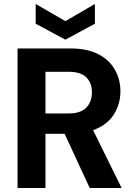

<svg xmlns="http://www.w3.org/2000/svg" viewBox="-20 -943 674 963"><path d="M68 0V-700H333Q418 -700 473.5 -671Q529 -642 556.5 -593Q584 -544 584 -485Q584 -422 551 -369Q518 -316 447 -290L590 0H430L304 -272H208V0ZM208 -374H325Q384 -374 412.5 -403Q441 -432 441 -480Q441 -527 413 -555Q385 -583 324 -583H208ZM308 -744 159 -824V-923L308 -837L456 -923V-824Z"/></svg>

Font: DM Sans ExtraBold
Style: Regular
Weight: 800
Designer: Colophon Foundry, Jonny Pinhorn
Foundry: Colophon Foundry
Version: Version 4.004; ttfautohint (v1.8.4.7-5d5b)